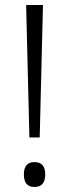

<svg xmlns="http://www.w3.org/2000/svg" viewBox="-20 -734 274 764"><path d="M138 -187H97L84 -714H151ZM75 -40Q75 -89 117 -89Q160 -89 160 -40Q160 10 117 10Q75 10 75 -40Z"/></svg>

Font: Noto Sans Myanmar UI SemiCondensed Light
Style: Regular
Weight: 300
Width: 4
Designer: Monotype Design Team
Foundry: Monotype Imaging Inc.
Version: Version 2.103; ttfautohint (v1.8.4.7-5d5b)